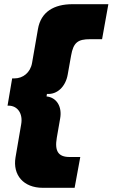

<svg xmlns="http://www.w3.org/2000/svg" viewBox="-20 -736 537 916"><path d="M184 160H336L363 13H312C258 13 240 -15 251 -79L267 -171C277 -226 251 -271 202 -276L204 -288C253 -284 293 -323 303 -380L319 -470C330 -534 352 -549 410 -549H467L497 -716H326C238 -716 175 -680 161 -597L133 -436C125 -389 89 -362 49 -362H38L16 -232H20C65 -232 90 -193 81 -143L54 15C40 99 92 160 184 160Z"/></svg>

Font: Fixel Display Black
Style: Italic
Weight: 900
Italic angle: -10°
Designer: AlfaBravo + MacPaw
Foundry: Kyrylo Tkachov, Marchela Mozhyna, Serhii Makarenko, Maria Weinstein, Zakhar Kryvoshyya
Version: Version 1.210;Glyphs 3.2 (3217)